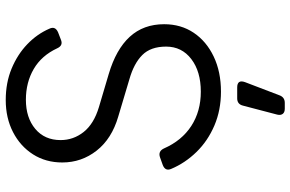

<svg xmlns="http://www.w3.org/2000/svg" viewBox="-196 -602 1037 686"><g transform="rotate(-90 323.0 -258.5)"><path d="M339 12Q273 12 218 -11.5Q163 -35 123.5 -75.5Q84 -116 63 -166Q54 -187 77 -196L105 -206Q126 -213 136 -192Q164 -128 216.5 -94Q269 -60 339 -60Q411 -60 455.5 -94Q500 -128 500 -184Q500 -239 470 -269Q440 -299 384 -315L250 -355Q171 -378 128.5 -432Q86 -486 86 -555Q86 -614 115 -659.5Q144 -705 194.5 -731Q245 -757 309 -757Q371 -757 421.5 -736Q472 -715 508.5 -680Q545 -645 564 -601Q574 -580 551 -570L525 -560Q504 -551 494 -573Q468 -629 420 -657Q372 -685 310 -685Q246 -685 206 -651.5Q166 -618 166 -561Q166 -515 195 -478.5Q224 -442 284 -424L402 -389Q490 -363 535 -314Q580 -265 580 -191Q580 -131 549.5 -85.5Q519 -40 464.5 -14Q410 12 339 12ZM278 240Q265 240 259.5 232.5Q254 225 257 213L289 91Q294 70 315 70H354Q383 70 373 98L326 221Q319 240 299 240Z"/></g></svg>

Font: Pitagon Sans Text
Style: Regular
Weight: 400
Designer: Travis Tran
Foundry: Pitagon
Version: Version 1.001; ttfautohint (v1.8.4.7-5d5b);gftools[0.9.26]